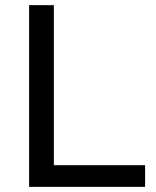

<svg xmlns="http://www.w3.org/2000/svg" viewBox="-20 -725 607 745"><path d="M93 0V-705H189V-84H543V0Z"/></svg>

Font: Nunito Sans 10pt Medium
Style: Regular
Weight: 500
Designer: Vernon Adams
Foundry: Vernon Adams
Version: Version 3.101;gftools[0.9.27]